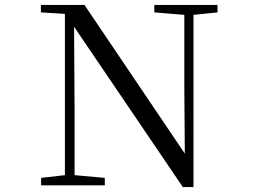

<svg xmlns="http://www.w3.org/2000/svg" viewBox="-20 -748 1040 775"><path d="M718 7H761V-688L858 -698V-728H603V-698L724 -688V-395L726 -128L321 -728H145V-698L242 -692V-41L146 -30V0H403V-30L281 -41V-319L279 -640Z"/></svg>

Font: Harano Aji Mincho K1
Style: Regular
Weight: 400
Foundry: Masamichi Hosoda
Version: HaranoAjiMinchoK1-Regular version 20230610;ttx 4.39.4